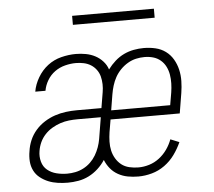

<svg xmlns="http://www.w3.org/2000/svg" viewBox="-51 -744 901 807"><g transform="rotate(-5 400.0 -340.5)"><path d="M203 8Q182 8 161 5Q140 2 121.5 -5.5Q103 -13 87 -25.5Q71 -38 62 -56Q53 -74 51.5 -95Q50 -116 54 -138Q57 -161 66.5 -183.5Q76 -206 92.5 -225Q109 -244 130.5 -257.5Q152 -271 174.5 -278.5Q197 -286 220.5 -289Q244 -292 267 -292H371L382 -358Q385 -375 384.5 -392Q384 -409 380 -424.5Q376 -440 366.5 -453Q357 -466 343.5 -474.5Q330 -483 313.5 -486.5Q297 -490 280 -490Q258 -490 234.5 -484Q211 -478 191.5 -464Q172 -450 159.5 -429Q147 -408 143 -385H100Q105 -415 122 -444Q139 -473 164.5 -492.5Q190 -512 221.5 -520Q253 -528 283 -528Q305 -528 326 -524Q347 -520 365 -510.5Q383 -501 397 -485.5Q411 -470 417 -451Q431 -470 448.5 -485.5Q466 -501 486 -510.5Q506 -520 527.5 -524Q549 -528 570 -528Q595 -528 619 -522.5Q643 -517 662 -503Q681 -489 693 -468.5Q705 -448 710.5 -424.5Q716 -401 715.5 -376Q715 -351 711 -326L697 -241H405L396 -188Q393 -168 392.5 -148.5Q392 -129 396 -111Q400 -93 409.5 -77Q419 -61 433 -50Q447 -39 466 -34.5Q485 -30 505 -30Q527 -30 550 -37Q573 -44 592.5 -59Q612 -74 626 -94Q640 -114 648 -136L685 -121Q673 -94 655 -69Q637 -44 612 -26Q587 -8 558 0Q529 8 501 8Q478 8 456.5 4Q435 0 416 -10.5Q397 -21 383.5 -37.5Q370 -54 362 -74Q349 -54 331 -37.5Q313 -21 292 -10.5Q271 0 248 4Q225 8 203 8ZM411 -279H660L669 -332Q672 -351 672.5 -370Q673 -389 670 -407Q667 -425 659 -441Q651 -457 637.5 -468.5Q624 -480 606.5 -485Q589 -490 570 -490Q552 -490 534 -486Q516 -482 499 -472Q482 -462 468 -447.5Q454 -433 445 -416.5Q436 -400 430.5 -382Q425 -364 422 -346ZM204 -30Q221 -30 238.5 -33.5Q256 -37 272.5 -45.5Q289 -54 302.5 -67Q316 -80 325.5 -96Q335 -112 341 -129Q347 -146 350 -163L365 -254H267Q249 -254 230.5 -252Q212 -250 194 -244Q176 -238 159 -228Q142 -218 128.5 -203.5Q115 -189 107 -171.5Q99 -154 96 -135Q92 -112 98 -90Q104 -68 120.5 -54.5Q137 -41 159 -35.5Q181 -30 204 -30ZM282 -651V-689H627V-651Z"/></g></svg>

Font: Iosevka Aile Extralight
Style: Italic
Weight: 200
Italic angle: -9°
Designer: Belleve Invis
Foundry: Belleve Invis
Version: Version 31.1.0; ttfautohint (v1.8.4)